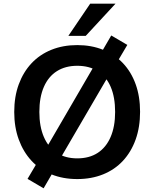

<svg xmlns="http://www.w3.org/2000/svg" viewBox="-20 -959 835 1039"><path d="M398 10Q321 10 258 -15.5Q195 -41 150.5 -89Q106 -137 81.5 -204Q57 -271 57 -353Q57 -436 81.5 -502.5Q106 -569 150.5 -616.5Q195 -664 258 -689.5Q321 -715 398 -715Q475 -715 538 -689.5Q601 -664 645.5 -617Q690 -570 714 -503.5Q738 -437 738 -354Q738 -271 714 -204Q690 -137 645.5 -89Q601 -41 538 -15.5Q475 10 398 10ZM398 -102Q463 -102 508.5 -131.5Q554 -161 578.5 -217.5Q603 -274 603 -353Q603 -433 579 -489Q555 -545 509 -574Q463 -603 398 -603Q334 -603 288 -574Q242 -545 217.5 -489Q193 -433 193 -353Q193 -274 217.5 -217.5Q242 -161 288 -131.5Q334 -102 398 -102ZM216 60 129 9 194 -101 233 -162 492 -607 518 -657 582 -767 669 -716 604 -606 565 -545 306 -101 280 -50ZM350 -765 468 -939H605L444 -765Z"/></svg>

Font: Nunito Sans 11pt
Style: Bold
Weight: 700
Version: Version 3.101;gftools[0.9.27]